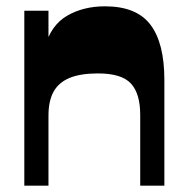

<svg xmlns="http://www.w3.org/2000/svg" viewBox="-20 -588 593 608"><path d="M424 0V-224.3Q424 -291.8 394.5 -323.6Q365 -355.5 290.3 -355.5Q234.8 -355.5 200.4 -341.3Q166 -327 149.7 -297.8Q133.5 -268.5 133.5 -221.8V0H57V-554H133.5V-424.7L122.2 -439.5Q141.5 -508.7 192.9 -538.4Q244.2 -568 312.5 -568Q412 -568 456.2 -510Q500.5 -452 500.5 -334.8V0Z"/></svg>

Font: Savate ExtraLight
Style: Regular
Weight: 200
Designer: Max Esnée
Foundry: Plomb Type
Version: Version 2.000